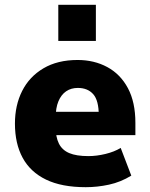

<svg xmlns="http://www.w3.org/2000/svg" viewBox="-20 -766 621 797"><path d="M336 11Q236 11 171 -20.5Q106 -52 74 -111Q42 -170 42 -253Q42 -329 72 -388.5Q102 -448 160.5 -482.5Q219 -517 302 -517Q371 -517 425.5 -487.5Q480 -458 511 -400Q542 -342 542 -256V-205H189V-302H400L390 -287Q390 -349 367 -375Q344 -401 303 -401Q275 -401 254.5 -387Q234 -373 222.5 -345.5Q211 -318 211 -276V-240Q211 -197 224.5 -170Q238 -143 267.5 -130.5Q297 -118 347 -118Q381 -118 418 -127Q455 -136 481 -152L525 -37Q481 -10 432.5 0.5Q384 11 336 11ZM222 -596V-746H378V-596Z"/></svg>

Font: Nunito Sans 7pt SemiCondensed Black
Style: Regular
Weight: 900
Width: 4
Designer: Vernon Adams
Foundry: Vernon Adams
Version: Version 3.101;gftools[0.9.27]